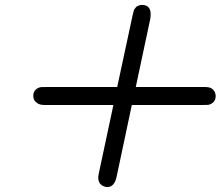

<svg xmlns="http://www.w3.org/2000/svg" viewBox="-20 -636 895 772"><path d="M113.8 -250Q113.8 -276.9 141.1 -285.2Q145 -286.1 166 -286.1H451.2L512.2 -569.8Q512.2 -570.8 513.7 -576.4Q515.1 -582 515.6 -584.5Q516.1 -586.9 517.6 -592Q519 -597.2 521 -599.6Q522.9 -602.1 525.9 -606Q528.8 -609.9 532 -611.3Q535.2 -612.8 540 -614.5Q544.9 -616.2 550.8 -616.2Q585.9 -616.2 585.9 -578.1Q585.9 -571.3 584 -559.1L525.9 -286.1H806.2Q828.1 -286.1 837.6 -274.7Q847.2 -263.2 847.2 -250Q847.2 -223.1 819.8 -214.8Q815.9 -213.9 794.9 -213.9H509.8V-212.9L449.2 73.2Q440.4 116.2 411.1 116.2Q406.2 116.2 401.1 114.5Q396 112.8 393.1 111.3Q390.1 109.9 387 106.9Q383.8 104 381.8 101.6Q379.9 99.1 378.4 95.5Q377 91.8 376.5 89.8Q376 87.9 376 85.9L375 84Q374 76.2 377.9 58.1L436 -213.9H158.2Q140.1 -213.9 129.6 -221.4Q119.1 -229 116.5 -236.1Q113.8 -243.2 113.8 -250Z"/></svg>

Font: CMU Sans Serif
Style: BoldOblique
Weight: 700
Italic angle: -12°
Version: Version 0.7.0